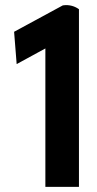

<svg xmlns="http://www.w3.org/2000/svg" viewBox="-20 -729 377 749"><path d="M45 -479 157 -540V0H288V-693C273 -704 251 -712 225 -708L35 -605Z"/></svg>

Font: Bluebird
Style: Regular
Weight: 400
Designer: Jasper
Foundry: Cannot Into Space Fonts
Version: Version 0.98